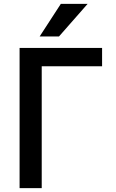

<svg xmlns="http://www.w3.org/2000/svg" viewBox="-20 -980 603 1000"><path d="M82 0V-730.5H511.7V-634.8H197.3V0ZM186.5 -790 296.9 -960H436.5L287.1 -790Z"/></svg>

Font: GenEi M Gothic v2 Medium
Style: Regular
Weight: 500
Version: Version 2.0